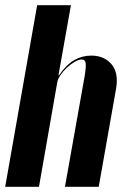

<svg xmlns="http://www.w3.org/2000/svg" viewBox="-36 -719 508 739"><path d="M191 -429Q219 -470 249.5 -487.5Q280 -505 315 -505Q365 -505 393 -472Q421 -439 411 -379L344 0H214L290 -427Q296 -465 293.5 -477.5Q291 -490 279 -490Q267 -490 251.5 -481Q236 -472 221.5 -458.5Q207 -445 196.5 -429.5Q186 -414 184 -400L114 0H-16L107 -699H237L189 -429Z"/></svg>

Font: Moniqa Black Ita Display
Style: Italic
Weight: 900
Italic angle: -10°
Designer: Rajesh Rajput
Foundry: Rajesh Rajput
Version: Version 1.000